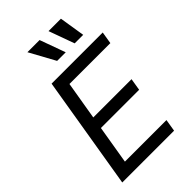

<svg xmlns="http://www.w3.org/2000/svg" viewBox="-282 -1066 1165 1165"><g transform="rotate(-45 301.0 -483.0)"><path d="M42.6 0 163.4 -727.3H602.3L589.5 -649.1H238.6L197.4 -403.4H525.6L512.8 -325.3H184.7L143.5 -78.1H500L487.2 0ZM375.7 -965.9H482.2L508.5 -801.1H435.4ZM299 -965.9 358.7 -801.1H284.8L194.6 -965.9Z"/></g></svg>

Font: Inter P
Style: Italic
Weight: 400
Italic angle: -9.40001°
Designer: Rasmus Andersson
Foundry: rsms
Version: Version 3.018;git-588b23468